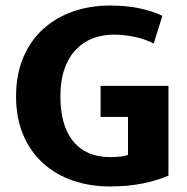

<svg xmlns="http://www.w3.org/2000/svg" viewBox="-20 -662 676 693"><path d="M377 -642Q437 -642 483.5 -632Q530 -622 566 -605L535 -505Q501 -522 463.5 -529.5Q426 -537 391 -537Q351 -537 316 -524Q281 -511 254.5 -483.5Q228 -456 213 -414Q198 -372 198 -314Q198 -208 244.5 -151.5Q291 -95 378 -95Q399 -95 416 -97Q433 -99 442 -103V-240H343V-352H588V-28Q549 -11 496 0Q443 11 377 11Q305 11 243.5 -10Q182 -31 136 -72.5Q90 -114 64 -174.5Q38 -235 38 -314Q38 -393 64 -454.5Q90 -516 136 -557.5Q182 -599 243.5 -620.5Q305 -642 377 -642Z"/></svg>

Font: Ek Mukta ExtraBold
Style: Regular
Weight: 800
Designer: Girish Dalvi and Yashodeep Gholap
Foundry: Ek Type
Version: Version 2.538;PS 1.002;hotconv 16.6.51;makeotf.lib2.5.65220;